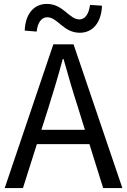

<svg xmlns="http://www.w3.org/2000/svg" viewBox="-20 -959 648 979"><path d="M387 -792C453 -792 497 -844 500 -930L439 -934C433 -886 413 -860 385 -860C332 -860 303 -939 219 -939C152 -939 109 -887 106 -803L167 -798C172 -846 193 -871 221 -871C274 -871 303 -792 387 -792ZM4 0H97L168 -224H436L506 0H604L355 -733H252ZM191 -297 227 -410C253 -493 277 -572 300 -658H304C328 -573 351 -493 378 -410L413 -297Z"/></svg>

Font: ChiuKong Gothic CL
Style: Regular
Weight: 400
Designer: Ryoko NISHIZUKA 西塚涼子 (kana, bopomofo & ideographs); Paul D. Hunt (Latin, Greek & Cyrillic); Sandoll Communications 산돌커뮤니
Foundry: Adobe
Version: Version 1.300